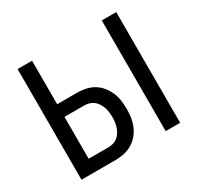

<svg xmlns="http://www.w3.org/2000/svg" viewBox="-156 -919 1137 1104"><g transform="rotate(-30 412.5 -367.5)"><path d="M644 0V-735H740V0ZM85 0V-735H181V-446H311Q340 -446 368 -440.5Q396 -435 421 -420.5Q446 -406 464.5 -383.5Q483 -361 494.5 -335Q506 -309 510 -280.5Q514 -252 514 -223Q514 -195 510 -166.5Q506 -138 494.5 -111.5Q483 -85 464.5 -63Q446 -41 421 -26.5Q396 -12 368 -6Q340 0 311 0ZM181 -84H311Q328 -84 344 -88.5Q360 -93 373 -103Q386 -113 395 -127.5Q404 -142 409.5 -157.5Q415 -173 417 -190Q419 -207 419 -223Q419 -240 417 -256.5Q415 -273 409.5 -288.5Q404 -304 395 -318.5Q386 -333 373 -343Q360 -353 344 -357.5Q328 -362 311 -362H181Z"/></g></svg>

Font: Iosevka Aile Medium
Style: Regular
Weight: 500
Designer: Belleve Invis
Foundry: Belleve Invis
Version: Version 27.3.5; ttfautohint (v1.8.4)